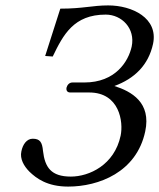

<svg xmlns="http://www.w3.org/2000/svg" viewBox="-20 -678 589 710"><path d="M242 -25C169 -25 146 -59 139 -120C136 -152 128 -165 101 -165C79 -165 64 -144 59 -118C53 -91 68 -64 89 -43C114 -19 154 12 232 12C345 12 485 -41 517 -192C540 -299 466 -340 403 -360C477 -387 529 -437 546 -516C566 -611 469 -658 380 -658C322 -658 287 -646 203 -646L147 -471L175 -469C214 -550 253 -624 371 -624C430 -624 481 -573 467 -506C455 -451 407 -373 292 -373H248C237 -373 229 -365 226 -354C224 -343 229 -336 240 -336H310C422 -336 437 -227 426 -176C403 -68 310 -25 242 -25Z"/></svg>

Font: Libertinus Serif
Style: Italic
Weight: 400
Italic angle: -12°
Designer: Philipp H. Poll, Khaled Hosny
Foundry: Caleb Maclennan
Version: Version 7.050;RELEASE